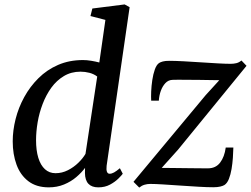

<svg xmlns="http://www.w3.org/2000/svg" viewBox="-20 -837 1134 868"><path d="M462 -87.5Q460 -69.5 463.5 -60.5Q467 -51.5 475.5 -51.5Q485 -51.5 495.8 -57.5Q506.5 -63.5 522 -76.5L535 -51.5Q530.5 -45 515.5 -30Q500.5 -15 477.5 -2.5Q454.5 10 424.5 10Q395 10 379.8 -6Q364.5 -22 364 -55L364.5 -78Q349 -57 325 -36.5Q301 -16 269.5 -3Q238 10 200.5 10Q144.5 10 108.2 -17.8Q72 -45.5 54.8 -92.5Q37.5 -139.5 37.5 -198Q37.5 -247 50.5 -298.8Q63.5 -350.5 89.5 -398Q115.5 -445.5 153.8 -483.5Q192 -521.5 242.5 -543.5Q293 -565.5 355.5 -565.5Q373 -565.5 392.5 -562.2Q412 -559 429 -554.5L456.5 -747L389 -764.5L397.5 -798.5L543.5 -817L566 -804.5ZM419.5 -491Q404.5 -502.5 384.5 -507.8Q364.5 -513 344 -513Q302 -513 269 -493.2Q236 -473.5 212.2 -440.8Q188.5 -408 173 -367.5Q157.5 -327 150.2 -284.5Q143 -242 143 -203Q143 -157 153.2 -123.5Q163.5 -90 183.2 -72Q203 -54 231 -54Q260.5 -54 287 -67.5Q313.5 -81 334.2 -101.2Q355 -121.5 366.5 -141.5ZM971.5 -474.5Q958.5 -474.5 935.2 -475Q912 -475.5 884.5 -475.8Q857 -476 830.5 -476.2Q804 -476.5 784.5 -476.5Q765 -476.5 759 -476Q740.5 -475 727.5 -461Q714.5 -447 707 -426.2Q699.5 -405.5 698 -382H663.5Q662.5 -398.5 663.5 -423.5Q664.5 -448.5 668.5 -475.2Q672.5 -502 680 -523Q687.5 -544 699 -552Q705 -556 715.8 -559Q726.5 -562 744.5 -562Q771.5 -562 809.5 -560Q847.5 -558 888.2 -555.2Q929 -552.5 965 -550.5Q1001 -548.5 1023 -548.5Q1036.5 -548.5 1048.8 -551.5Q1061 -554.5 1071.5 -563.5L1094.5 -539.5L785 -160.5L711 -78Q731.5 -78 761.5 -77.5Q791.5 -77 823 -76.8Q854.5 -76.5 880.8 -76.2Q907 -76 920 -76Q955.5 -76 975.2 -102Q995 -128 1000.5 -170H1035Q1034.5 -149.5 1032.8 -123.8Q1031 -98 1026.8 -72.8Q1022.5 -47.5 1014.8 -28Q1007 -8.5 994.5 -0.5Q988 3.5 975.5 6.5Q963 9.5 944.5 9.5Q917 9.5 877.5 7.2Q838 5 796 2Q754 -1 717.5 -3.2Q681 -5.5 659 -5.5Q646 -5.5 633.2 -1.8Q620.5 2 609.5 11L583.5 -15L909.5 -406.5Z"/></svg>

Font: Merriweather 24pt
Style: Italic
Weight: 400
Italic angle: -7.8°
Designer: Eben Sorkin
Foundry: Eben Sorkin
Version: Version 2.101